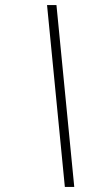

<svg xmlns="http://www.w3.org/2000/svg" viewBox="-20 -735 416 755"><path d="M272 0H235L165 -715H202Z"/></svg>

Font: Newsreader Display
Style: Bold Italic
Weight: 700
Italic angle: -17°
Designer: Hugues Gentile
Foundry: Production Type
Version: Version 1.001